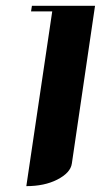

<svg xmlns="http://www.w3.org/2000/svg" viewBox="-20 -635 344 655"><path d="M69.8 0 158.2 -596.2H85.9L88.9 -615.2H304.2L225.1 -77.1Q220.7 -45.4 174.8 -22Q131.3 0 69.8 0Z"/></svg>

Font: Hjet
Style: Italic
Weight: 400
Designer: T. Christopher White
Version: Version 1.2